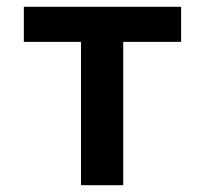

<svg xmlns="http://www.w3.org/2000/svg" viewBox="-20 -544 600 564"><path d="M218 0V-421H50V-524H512V-421H342V0Z"/></svg>

Font: Ubuntu Sans Mono SemiBold
Style: Regular
Weight: 600
Monospace: yes
Designer: Dalton Maag Ltd
Foundry: Dalton Maag Ltd
Version: Version 1.006